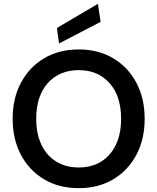

<svg xmlns="http://www.w3.org/2000/svg" viewBox="-20 -970 821 1002"><path d="M391 12Q288 12 210.5 -34Q133 -80 89.5 -161.5Q46 -243 46 -350Q46 -457 89.5 -538.5Q133 -620 210.5 -666Q288 -712 391 -712Q493 -712 570.5 -666Q648 -620 691.5 -538.5Q735 -457 735 -350Q735 -243 691.5 -161.5Q648 -80 570.5 -34Q493 12 391 12ZM391 -96Q458 -96 507.5 -126.5Q557 -157 584.5 -214Q612 -271 612 -350Q612 -469 551.5 -536.5Q491 -604 391 -604Q290 -604 229.5 -536.5Q169 -469 169 -350Q169 -271 196.5 -214Q224 -157 274 -126.5Q324 -96 391 -96ZM288 -743 277 -824 491 -950 505 -856Z"/></svg>

Font: DM Sans SemiBold
Style: Regular
Weight: 600
Designer: Colophon Foundry, Jonny Pinhorn
Foundry: Colophon Foundry
Version: Version 4.004; ttfautohint (v1.8.4.7-5d5b)